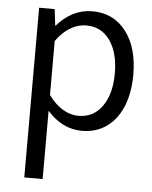

<svg xmlns="http://www.w3.org/2000/svg" viewBox="-53 -554 654 824"><g transform="rotate(5 274.5 -142.0)"><path d="M82.5 225.6H161.6V-68.4C202.6 -21.5 252.9 4.9 312 4.9C434.1 4.9 510.3 -97.2 510.3 -253.4C510.3 -331.5 492.7 -394 457 -440.4C421.4 -486.8 373 -510.3 312 -510.3C252 -510.3 200.7 -482.9 158.2 -433.6L149.4 -505.4H82.5ZM291.5 -447.3C334.5 -447.3 368.7 -429.7 393.6 -394.5C418.5 -358.9 430.7 -312 430.7 -253.4C430.7 -194.3 418.5 -147.5 393.6 -111.8C368.7 -76.2 334.5 -58.1 291.5 -58.1C240.7 -58.1 194.8 -89.4 161.6 -136.7V-369.1C194.8 -416.5 240.2 -447.3 291.5 -447.3Z"/></g></svg>

Font: Estedad Regular
Style: Regular
Weight: 400
Designer: Amin Abedi
Version: Version 7.3